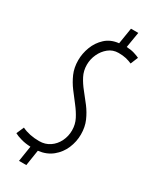

<svg xmlns="http://www.w3.org/2000/svg" viewBox="-236 -863 826 1025"><g transform="rotate(30 176.5 -350.0)"><path d="M355 -689 336 -643Q318 -651 299 -655.5Q280 -660 253 -660Q218 -660 192 -639Q166 -618 151.5 -586.5Q137 -555 137 -521Q137 -484 153 -453Q169 -422 193 -392.5Q217 -363 240.5 -332Q264 -301 280 -264.5Q296 -228 296 -182Q296 -138 278.5 -96.5Q261 -55 226 -26.5Q191 2 140 8L125 105H80L95 9Q64 8 37 0.5Q10 -7 -6 -16L14 -62Q59 -40 120 -40Q157 -40 185 -59Q213 -78 228.5 -109.5Q244 -141 244 -177Q244 -214 228 -245Q212 -276 188.5 -306Q165 -336 141 -368Q117 -400 101 -436.5Q85 -473 85 -519Q85 -560 100.5 -601Q116 -642 148 -671.5Q180 -701 229 -706L245 -805H290L274 -709Q301 -708 322 -701.5Q343 -695 355 -689Z"/></g></svg>

Font: Georama Condensed Light
Style: Italic
Weight: 300
Width: 3
Italic angle: -9°
Designer: Jean-Baptiste Levee
Foundry: Production Type
Version: Version 1.000